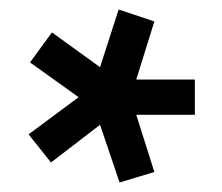

<svg xmlns="http://www.w3.org/2000/svg" viewBox="-20 -740 465 403"><path d="M231 -357 190 -478 87 -399 40 -458 145 -536 43 -609 89 -672 190 -599 229 -720 304 -695 266 -573H389V-499H266L304 -379Z"/></svg>

Font: Titillium Web
Style: Bold
Weight: 700
Designer: Mohamed Gaber, Accademia di Belle Arti di Urbino
Foundry: Kief Type Foundry, Accademia di Belle Arti di Urbino
Version: Version 3.000